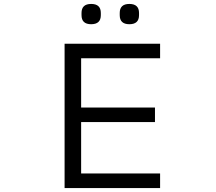

<svg xmlns="http://www.w3.org/2000/svg" viewBox="-20 -955 1096 975"><path d="M394 -878V-889Q394 -935 443 -935Q492 -935 492 -889V-878Q492 -832 443 -832Q394 -832 394 -878ZM588 -878V-889Q588 -935 637 -935Q686 -935 686 -889V-878Q686 -832 637 -832Q588 -832 588 -878ZM793 0H308V-733H793V-659H392V-409H767V-335H392V-74H793Z"/></svg>

Font: PlemolJP
Style: Regular
Weight: 400
Monospace: yes
Version: v2.0.4; ttfautohint (v1.8.4.7-5d5b-dirty) -l 6 -r 45 -G 200 